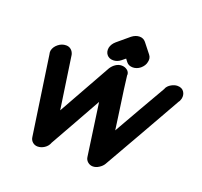

<svg xmlns="http://www.w3.org/2000/svg" viewBox="-129 -892 1102 1049"><g transform="rotate(20 421.5 -367.5)"><path d="M466 -728Q488 -745 511 -745Q533 -745 547 -728L592 -671Q606 -654 600 -630Q596 -608 575 -590Q565 -582 554 -578Q543 -574 532 -574Q508 -574 495 -590L482 -607L461 -590Q451 -582 440 -578Q429 -574 418 -574Q394 -574 381 -590Q368 -606 372 -630Q377 -653 398 -671ZM80 -487V-486Q77 -498 79 -508Q84 -530 104.5 -546.5Q125 -563 150 -563Q167 -563 179 -552.5Q191 -542 195 -525L240 -218Q282 -294 326 -371.5Q370 -449 412 -525Q423 -542 439 -552.5Q455 -563 473 -563Q491 -563 505 -552.5Q519 -542 519 -524L518 -525Q523 -483 528 -445.5Q533 -408 538.5 -371.5Q544 -335 549 -297.5Q554 -260 560 -218Q603 -294 647.5 -371.5Q692 -449 736 -525H735Q743 -542 761.5 -552.5Q780 -563 797 -563Q823 -563 835 -545.5Q847 -528 842 -505Q840 -500 838.5 -495Q837 -490 834 -486V-487Q769 -372 704 -257.5Q639 -143 573 -28Q564 -13 546.5 -2Q529 9 512 9Q495 9 482 -2Q469 -13 467 -30L424 -334Q382 -258 339.5 -183Q297 -108 255 -33L256 -34Q248 -14 229.5 -2Q211 10 191 10Q174 10 161.5 -1Q149 -12 147 -29Z"/></g></svg>

Font: VDS
Style: Bold Italic
Weight: 700
Designer: artmaker
Foundry: artmaker
Version: Version 1.000 2009 initial release